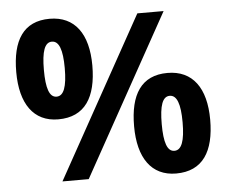

<svg xmlns="http://www.w3.org/2000/svg" viewBox="-52 -784 1005 852"><g transform="rotate(-5 450.5 -357.5)"><path d="M199 -276C318 -276 370 -360 370 -501C370 -642 311 -724 199 -724C82 -724 31 -642 31 -501C31 -360 89 -276 199 -276ZM193 0H310L706 -714H589ZM200 -377C168 -377 154 -418 154 -500C154 -582 168 -622 200 -622C232 -622 247 -582 247 -500C247 -417 232 -377 200 -377ZM699 9C818 9 870 -75 870 -216C870 -357 811 -439 699 -439C582 -439 531 -357 531 -216C531 -75 589 9 699 9ZM700 -92C668 -92 654 -133 654 -215C654 -297 668 -337 700 -337C732 -337 747 -297 747 -215C747 -132 732 -92 700 -92Z"/></g></svg>

Font: Noto Sans Malayalam
Style: Bold
Weight: 700
Designer: Jelle Bosma - Monotype Design Team
Foundry: Monotype Imaging Inc.
Version: Version 2.104